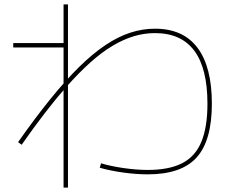

<svg xmlns="http://www.w3.org/2000/svg" viewBox="-20 -795 1040 870"><path d="M650 -5Q596 -5 536 -13.5Q476 -22 432 -35L438 -55Q481 -42 539.5 -33.5Q598 -25 650 -25Q746 -25 805.5 -55.5Q865 -86 892.5 -152.5Q920 -219 920 -325Q920 -485 860.5 -565Q801 -645 682 -645Q634 -645 587 -631Q540 -617 491 -588Q442 -559 390.5 -513Q339 -467 282 -403Q236 -351 185 -285Q134 -219 78 -139L62 -151Q140 -262 208.5 -346.5Q277 -431 338.5 -491.5Q400 -552 457.5 -590.5Q515 -629 570.5 -647Q626 -665 682 -665Q810 -665 875 -578.5Q940 -492 940 -325Q940 -158 871 -81.5Q802 -5 650 -5ZM268 55V-580H40V-600H268V-775H288V55Z"/></svg>

Font: M PLUS 1 Code Thin
Style: Regular
Weight: 250
Designer: Coji Morishita
Foundry: UNDERFOREST DESIGN
Version: Version 1.002